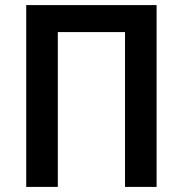

<svg xmlns="http://www.w3.org/2000/svg" viewBox="-20 -734 718 754"><path d="M83 0V-714H595V0H471V-608H207V0Z"/></svg>

Font: Noto Sans SemiCondensed SemiBold
Style: Regular
Weight: 600
Width: 4
Designer: Monotype Design Team
Foundry: Monotype Imaging Inc.
Version: Version 2.013; ttfautohint (v1.8.4.7-5d5b)